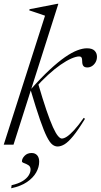

<svg xmlns="http://www.w3.org/2000/svg" viewBox="-24 -755 526 1002"><path d="M280.5 -735 46.5 0H-4.5L211 -673Q202 -676.5 188 -681.2Q174 -686 158.5 -691Q143 -696 128.5 -701L130.5 -707L274.5 -735ZM136 -284.5 137 -289Q191 -350 235.2 -391Q279.5 -432 315.2 -456.8Q351 -481.5 379.2 -492.2Q407.5 -503 429.5 -503Q457 -503 469.5 -490.5Q482 -478 482 -459Q482 -443 474.8 -430.2Q467.5 -417.5 456.2 -410.2Q445 -403 431.5 -403Q417 -403 411 -411Q405 -419 405 -434Q405 -449.5 401.2 -455Q397.5 -460.5 389.5 -460.5Q373.5 -460.5 348.2 -449.5Q323 -438.5 292 -417Q261 -395.5 226.8 -364.2Q192.5 -333 157.5 -293L174 -322Q199 -236.5 218.2 -180.2Q237.5 -124 252.2 -91.5Q267 -59 278.5 -45.5Q290 -32 298.5 -32Q310 -32 325.5 -42.2Q341 -52.5 362.8 -76Q384.5 -99.5 413 -140L419.5 -135Q383.5 -76 357.8 -44.8Q332 -13.5 312.8 -2Q293.5 9.5 276.5 9.5Q262 9.5 248.8 -1Q235.5 -11.5 220.2 -41.8Q205 -72 184.8 -130.2Q164.5 -188.5 136 -284.5ZM90.5 87Q90.5 72.5 104.5 58Q118.5 43.5 141 43.5Q159.5 43.5 170 55.5Q180.5 67.5 180.5 89Q180.5 117 164.8 145Q149 173 116.8 195Q84.5 217 34.5 227.5L36.5 211.5Q72 203.5 93.8 190Q115.5 176.5 125.5 160.5Q135.5 144.5 135.5 130Q135.5 114 124.2 107Q113 100 101.8 96.2Q90.5 92.5 90.5 87Z"/></svg>

Font: Newsreader 60pt Light
Style: Italic
Weight: 300
Italic angle: -17°
Designer: Hugues Gentile
Foundry: Production Type
Version: Version 1.003